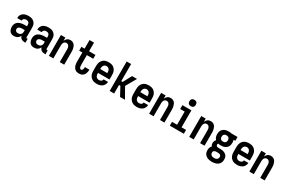

<svg xmlns="http://www.w3.org/2000/svg" viewBox="165 -2337 6170 4147"><g transform="rotate(30 3250.0 -263.5)"><path d="M189 8H188Q169 8 149.5 4Q130 0 113.5 -10Q97 -20 84.5 -35Q72 -50 64.5 -68Q57 -86 54 -105Q51 -124 51 -143Q51 -170 57.5 -196Q64 -222 79.5 -243Q95 -264 117.5 -278.5Q140 -293 165 -301.5Q190 -310 216.5 -313.5Q243 -317 269 -317H330V-351Q330 -368 325 -383.5Q320 -399 308.5 -410.5Q297 -422 281 -427Q265 -432 248 -432Q234 -432 219.5 -428.5Q205 -425 193 -416Q181 -407 174.5 -393Q168 -379 168 -365H57Q57 -388 63.5 -411Q70 -434 83 -454Q96 -474 115 -489Q134 -504 156 -512.5Q178 -521 201.5 -524.5Q225 -528 248 -528Q273 -528 298 -524.5Q323 -521 345.5 -511Q368 -501 387 -484.5Q406 -468 418.5 -446.5Q431 -425 436 -400.5Q441 -376 441 -351V-108Q441 -104 442 -100Q443 -96 446 -93Q449 -90 453 -89Q457 -88 461 -88H478V8H461Q440 8 418.5 3.5Q397 -1 378.5 -12Q360 -23 347.5 -41.5Q335 -60 331 -82Q322 -61 307.5 -43.5Q293 -26 274 -14Q255 -2 233 3Q211 8 189 8ZM234 -88Q253 -88 271.5 -93.5Q290 -99 303.5 -112Q317 -125 323.5 -143Q330 -161 330 -180V-221H269Q257 -221 245.5 -220Q234 -219 222.5 -216Q211 -213 200 -208.5Q189 -204 180 -196Q171 -188 166.5 -177Q162 -166 162 -154Q162 -140 167 -127Q172 -114 182.5 -104.5Q193 -95 206.5 -91.5Q220 -88 234 -88Z M689 8H688Q669 8 649.5 4Q630 0 613.5 -10Q597 -20 584.5 -35Q572 -50 564.5 -68Q557 -86 554 -105Q551 -124 551 -143Q551 -170 557.5 -196Q564 -222 579.5 -243Q595 -264 617.5 -278.5Q640 -293 665 -301.5Q690 -310 716.5 -313.5Q743 -317 769 -317H830V-351Q830 -368 825 -383.5Q820 -399 808.5 -410.5Q797 -422 781 -427Q765 -432 748 -432Q734 -432 719.5 -428.5Q705 -425 693 -416Q681 -407 674.5 -393Q668 -379 668 -365H557Q557 -388 563.5 -411Q570 -434 583 -454Q596 -474 615 -489Q634 -504 656 -512.5Q678 -521 701.5 -524.5Q725 -528 748 -528Q773 -528 798 -524.5Q823 -521 845.5 -511Q868 -501 887 -484.5Q906 -468 918.5 -446.5Q931 -425 936 -400.5Q941 -376 941 -351V-108Q941 -104 942 -100Q943 -96 946 -93Q949 -90 953 -89Q957 -88 961 -88H978V8H961Q940 8 918.5 3.5Q897 -1 878.5 -12Q860 -23 847.5 -41.5Q835 -60 831 -82Q822 -61 807.5 -43.5Q793 -26 774 -14Q755 -2 733 3Q711 8 689 8ZM734 -88Q753 -88 771.5 -93.5Q790 -99 803.5 -112Q817 -125 823.5 -143Q830 -161 830 -180V-221H769Q757 -221 745.5 -220Q734 -219 722.5 -216Q711 -213 700 -208.5Q689 -204 680 -196Q671 -188 666.5 -177Q662 -166 662 -154Q662 -140 667 -127Q672 -114 682.5 -104.5Q693 -95 706.5 -91.5Q720 -88 734 -88Z M1059 0V-520H1170V-438Q1178 -458 1190 -475Q1202 -492 1218.5 -504.5Q1235 -517 1255 -522.5Q1275 -528 1296 -528Q1320 -528 1343 -520Q1366 -512 1383.5 -496Q1401 -480 1412 -458.5Q1423 -437 1429.5 -414Q1436 -391 1438.5 -367.5Q1441 -344 1441 -320V0H1330V-320Q1330 -333 1328.5 -346Q1327 -359 1323.5 -371.5Q1320 -384 1313.5 -395Q1307 -406 1297.5 -415Q1288 -424 1275.5 -428Q1263 -432 1250 -432Q1237 -432 1224.5 -428Q1212 -424 1202.5 -415Q1193 -406 1186.5 -395Q1180 -384 1176.5 -371.5Q1173 -359 1171.5 -346Q1170 -333 1170 -320V0Z M1808 8Q1784 8 1760.5 2Q1737 -4 1717.5 -18Q1698 -32 1684.5 -52Q1671 -72 1663 -94.5Q1655 -117 1652 -141Q1649 -165 1649 -189V-424H1570V-520H1649V-735H1761V-520H1920V-424H1761V-189Q1761 -178 1761.5 -168Q1762 -158 1763.5 -148Q1765 -138 1767.5 -128Q1770 -118 1775 -109Q1780 -100 1788.5 -94Q1797 -88 1808 -88Q1821 -88 1831 -98Q1841 -108 1846 -121Q1851 -134 1852.5 -147.5Q1854 -161 1854 -175V-179H1966V-169Q1966 -147 1962 -124.5Q1958 -102 1949.5 -81.5Q1941 -61 1926.5 -43Q1912 -25 1893 -13.5Q1874 -2 1852 3Q1830 8 1808 8Z M2252 8Q2225 8 2197.5 3Q2170 -2 2146 -15Q2122 -28 2103 -48Q2084 -68 2072 -93Q2060 -118 2055.5 -145.5Q2051 -173 2051 -200V-320Q2051 -347 2055.5 -374.5Q2060 -402 2071.5 -426.5Q2083 -451 2101.5 -471.5Q2120 -492 2144 -505Q2168 -518 2195.5 -523Q2223 -528 2250 -528Q2277 -528 2304.5 -523Q2332 -518 2356 -505Q2380 -492 2398.5 -471.5Q2417 -451 2428.5 -426.5Q2440 -402 2444.5 -374.5Q2449 -347 2449 -320V-212H2162V-200Q2162 -180 2166.5 -159.5Q2171 -139 2182.5 -122.5Q2194 -106 2213 -97Q2232 -88 2252 -88Q2267 -88 2281.5 -91Q2296 -94 2308 -102Q2320 -110 2327.5 -123Q2335 -136 2336 -151H2447Q2446 -127 2438.5 -105Q2431 -83 2417.5 -63.5Q2404 -44 2385 -30Q2366 -16 2344 -7Q2322 2 2299 5Q2276 8 2252 8ZM2162 -308H2338V-320Q2338 -340 2334 -360Q2330 -380 2318.5 -397Q2307 -414 2288.5 -423Q2270 -432 2250 -432Q2230 -432 2211.5 -423Q2193 -414 2181.5 -397Q2170 -380 2166 -360Q2162 -340 2162 -320Z M2575 0V-735H2686V-308H2720L2834 -520H2957L2809 -260L2957 0H2834L2720 -212H2686V0Z M3252 8Q3225 8 3197.5 3Q3170 -2 3146 -15Q3122 -28 3103 -48Q3084 -68 3072 -93Q3060 -118 3055.5 -145.5Q3051 -173 3051 -200V-320Q3051 -347 3055.5 -374.5Q3060 -402 3071.5 -426.5Q3083 -451 3101.5 -471.5Q3120 -492 3144 -505Q3168 -518 3195.5 -523Q3223 -528 3250 -528Q3277 -528 3304.5 -523Q3332 -518 3356 -505Q3380 -492 3398.5 -471.5Q3417 -451 3428.5 -426.5Q3440 -402 3444.5 -374.5Q3449 -347 3449 -320V-212H3162V-200Q3162 -180 3166.5 -159.5Q3171 -139 3182.5 -122.5Q3194 -106 3213 -97Q3232 -88 3252 -88Q3267 -88 3281.5 -91Q3296 -94 3308 -102Q3320 -110 3327.5 -123Q3335 -136 3336 -151H3447Q3446 -127 3438.5 -105Q3431 -83 3417.5 -63.5Q3404 -44 3385 -30Q3366 -16 3344 -7Q3322 2 3299 5Q3276 8 3252 8ZM3162 -308H3338V-320Q3338 -340 3334 -360Q3330 -380 3318.5 -397Q3307 -414 3288.5 -423Q3270 -432 3250 -432Q3230 -432 3211.5 -423Q3193 -414 3181.5 -397Q3170 -380 3166 -360Q3162 -340 3162 -320Z M3559 0V-520H3670V-438Q3678 -458 3690 -475Q3702 -492 3718.5 -504.5Q3735 -517 3755 -522.5Q3775 -528 3796 -528Q3820 -528 3843 -520Q3866 -512 3883.5 -496Q3901 -480 3912 -458.5Q3923 -437 3929.5 -414Q3936 -391 3938.5 -367.5Q3941 -344 3941 -320V0H3830V-320Q3830 -333 3828.5 -346Q3827 -359 3823.5 -371.5Q3820 -384 3813.5 -395Q3807 -406 3797.5 -415Q3788 -424 3775.5 -428Q3763 -432 3750 -432Q3737 -432 3724.5 -428Q3712 -424 3702.5 -415Q3693 -406 3686.5 -395Q3680 -384 3676.5 -371.5Q3673 -359 3671.5 -346Q3670 -333 3670 -320V0Z M4075 0V-96H4201V-424H4089V-520H4313V-96H4425V0ZM4257 -590Q4241 -590 4225 -595Q4209 -600 4198 -611Q4187 -622 4182 -638Q4177 -654 4177 -670Q4177 -686 4182 -702Q4187 -718 4198 -729Q4209 -740 4225 -745Q4241 -750 4257 -750Q4273 -750 4289 -745Q4305 -740 4316 -729Q4327 -718 4332 -702Q4337 -686 4337 -670Q4337 -654 4332 -638Q4327 -622 4316 -611Q4305 -600 4289 -595Q4273 -590 4257 -590Z M4559 0V-520H4670V-438Q4678 -458 4690 -475Q4702 -492 4718.5 -504.5Q4735 -517 4755 -522.5Q4775 -528 4796 -528Q4820 -528 4843 -520Q4866 -512 4883.5 -496Q4901 -480 4912 -458.5Q4923 -437 4929.5 -414Q4936 -391 4938.5 -367.5Q4941 -344 4941 -320V0H4830V-320Q4830 -333 4828.5 -346Q4827 -359 4823.5 -371.5Q4820 -384 4813.5 -395Q4807 -406 4797.5 -415Q4788 -424 4775.5 -428Q4763 -432 4750 -432Q4737 -432 4724.5 -428Q4712 -424 4702.5 -415Q4693 -406 4686.5 -395Q4680 -384 4676.5 -371.5Q4673 -359 4671.5 -346Q4670 -333 4670 -320V0Z M5250 223Q5224 223 5198.5 219.5Q5173 216 5149 207Q5125 198 5104 182.5Q5083 167 5068.5 145.5Q5054 124 5048 98.5Q5042 73 5042 47Q5042 16 5052.5 -13.5Q5063 -43 5085 -64Q5073 -80 5067 -98.5Q5061 -117 5061 -136Q5061 -162 5071 -186Q5081 -210 5098 -228Q5073 -252 5062 -285.5Q5051 -319 5051 -354Q5051 -378 5056 -402.5Q5061 -427 5073.5 -448Q5086 -469 5104.5 -485Q5123 -501 5145.5 -511Q5168 -521 5192.5 -524.5Q5217 -528 5241 -528Q5257 -528 5272.5 -526.5Q5288 -525 5303 -522L5310 -520H5464V-424L5420 -426Q5426 -409 5428.5 -390.5Q5431 -372 5431 -354Q5431 -330 5426 -305.5Q5421 -281 5409 -260Q5397 -239 5378 -223Q5359 -207 5336.5 -197Q5314 -187 5290 -183.5Q5266 -180 5241 -180Q5224 -180 5207 -181.5Q5190 -183 5174 -187Q5169 -181 5166 -173Q5163 -165 5163 -157Q5163 -147 5167 -138Q5171 -129 5178 -123Q5185 -117 5194 -114Q5203 -111 5213 -110H5275Q5298 -110 5321 -107Q5344 -104 5365.5 -95.5Q5387 -87 5406 -73Q5425 -59 5437 -39.5Q5449 -20 5454 3Q5459 26 5459 49Q5459 75 5452.5 100Q5446 125 5431.5 146.5Q5417 168 5396 183Q5375 198 5351 207Q5327 216 5301.5 219.5Q5276 223 5250 223ZM5241 -276Q5257 -276 5272.5 -280.5Q5288 -285 5299 -296Q5310 -307 5315 -322.5Q5320 -338 5320 -354Q5320 -369 5316 -383Q5312 -397 5302.5 -408Q5293 -419 5279 -425Q5265 -431 5251 -432H5241Q5225 -432 5209.5 -427.5Q5194 -423 5183 -412Q5172 -401 5167 -385.5Q5162 -370 5162 -354Q5162 -338 5167 -322.5Q5172 -307 5183 -296Q5194 -285 5209.5 -280.5Q5225 -276 5241 -276ZM5250 127Q5268 127 5285.5 123.5Q5303 120 5317.5 110Q5332 100 5340 83.5Q5348 67 5348 49Q5348 35 5343 22Q5338 9 5327 0.5Q5316 -8 5302.5 -11Q5289 -14 5275 -14H5217Q5205 -13 5193 -9Q5181 -5 5171.5 3Q5162 11 5158 23Q5154 35 5154 47Q5154 65 5161.5 82Q5169 99 5183 109Q5197 119 5215 123Q5233 127 5250 127Z M5752 8Q5725 8 5697.5 3Q5670 -2 5646 -15Q5622 -28 5603 -48Q5584 -68 5572 -93Q5560 -118 5555.5 -145.5Q5551 -173 5551 -200V-320Q5551 -347 5555.5 -374.5Q5560 -402 5571.5 -426.5Q5583 -451 5601.5 -471.5Q5620 -492 5644 -505Q5668 -518 5695.5 -523Q5723 -528 5750 -528Q5777 -528 5804.5 -523Q5832 -518 5856 -505Q5880 -492 5898.5 -471.5Q5917 -451 5928.5 -426.5Q5940 -402 5944.5 -374.5Q5949 -347 5949 -320V-212H5662V-200Q5662 -180 5666.5 -159.5Q5671 -139 5682.5 -122.5Q5694 -106 5713 -97Q5732 -88 5752 -88Q5767 -88 5781.5 -91Q5796 -94 5808 -102Q5820 -110 5827.5 -123Q5835 -136 5836 -151H5947Q5946 -127 5938.5 -105Q5931 -83 5917.5 -63.5Q5904 -44 5885 -30Q5866 -16 5844 -7Q5822 2 5799 5Q5776 8 5752 8ZM5662 -308H5838V-320Q5838 -340 5834 -360Q5830 -380 5818.5 -397Q5807 -414 5788.5 -423Q5770 -432 5750 -432Q5730 -432 5711.5 -423Q5693 -414 5681.5 -397Q5670 -380 5666 -360Q5662 -340 5662 -320Z M6059 0V-520H6170V-438Q6178 -458 6190 -475Q6202 -492 6218.5 -504.5Q6235 -517 6255 -522.5Q6275 -528 6296 -528Q6320 -528 6343 -520Q6366 -512 6383.5 -496Q6401 -480 6412 -458.5Q6423 -437 6429.5 -414Q6436 -391 6438.5 -367.5Q6441 -344 6441 -320V0H6330V-320Q6330 -333 6328.5 -346Q6327 -359 6323.5 -371.5Q6320 -384 6313.5 -395Q6307 -406 6297.5 -415Q6288 -424 6275.5 -428Q6263 -432 6250 -432Q6237 -432 6224.5 -428Q6212 -424 6202.5 -415Q6193 -406 6186.5 -395Q6180 -384 6176.5 -371.5Q6173 -359 6171.5 -346Q6170 -333 6170 -320V0Z"/></g></svg>

Font: Iosevka SS18
Style: Bold
Weight: 700
Monospace: yes
Designer: Belleve Invis
Foundry: Belleve Invis
Version: Version 25.1.1; ttfautohint (v1.8.4)